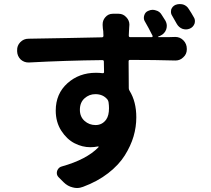

<svg xmlns="http://www.w3.org/2000/svg" viewBox="-20 -857 1040 947"><path d="M935.5 -772.5Q941.4 -763.7 941.4 -752.9Q941.4 -747.1 939.5 -740.2Q932.6 -722.7 916 -715.8Q906.2 -711.9 897.5 -711.9Q888.7 -711.9 879.9 -714.8Q862.3 -721.7 852.5 -738.3Q840.8 -759.8 829.1 -779.3Q823.2 -788.1 823.2 -798.8Q823.2 -803.7 824.2 -809.6Q830.1 -826.2 845.7 -833Q855.5 -836.9 866.2 -836.9Q874 -836.9 882.8 -835Q901.4 -829.1 911.1 -812.5Q924.8 -792 935.5 -772.5ZM374 -315.4Q374 -281.2 397 -260.7Q419.9 -240.2 451.2 -240.2Q484.4 -240.2 503.9 -267.6Q517.6 -287.1 517.6 -323.2Q517.6 -336.9 515.6 -351.6Q514.6 -359.4 510.7 -365.2Q489.3 -392.6 450.2 -392.6Q419.9 -392.6 397 -372.1Q374 -351.6 374 -315.4ZM795.9 -754.9Q802.7 -742.2 802.7 -729.5Q802.7 -720.7 799.8 -711.9Q792 -690.4 770.5 -680.7L760.7 -676.8Q759.8 -676.8 759.8 -675.3Q759.8 -673.8 761.7 -673.8Q779.3 -673.8 810.5 -673.8Q843.8 -674.8 844.7 -674.8Q868.2 -674.8 884.8 -657.7Q901.4 -640.6 901.4 -616.2V-613.3Q901.4 -589.8 883.8 -574.2Q868.2 -558.6 845.7 -558.6Q844.7 -558.6 843.8 -558.6Q745.1 -561.5 621.1 -561.5Q614.3 -561.5 614.3 -554.7Q615.2 -506.8 615.2 -421.9Q615.2 -415 619.1 -409.2Q652.3 -355.5 652.3 -278.3Q652.3 -230.5 638.7 -184.1Q625 -137.7 595.7 -90.8Q566.4 -43.9 513.7 -2.9Q460.9 38.1 389.6 64.5Q375 70.3 359.4 70.3Q349.6 70.3 338.9 67.4Q313.5 61.5 293.9 42L269.5 17.6Q260.7 8.8 260.3 -2.4Q259.8 -13.7 266.6 -23.4Q273.4 -33.2 285.2 -36.1Q407.2 -70.3 465.8 -130.9Q466.8 -131.8 466.3 -133.3Q465.8 -134.8 463.9 -134.8Q444.3 -130.9 425.8 -130.9Q385.7 -130.9 347.7 -150.4Q309.6 -169.9 282.2 -212.4Q254.9 -254.9 254.9 -311.5Q254.9 -394.5 312.5 -446.3Q370.1 -498 453.1 -498Q469.7 -498 485.4 -496.1Q493.2 -495.1 493.2 -502L492.2 -553.7Q492.2 -560.5 484.4 -560.5Q306.6 -558.6 123 -548.8Q122.1 -548.8 120.1 -548.8Q98.6 -548.8 82 -563.5Q65.4 -580.1 64.5 -603.5V-608.4Q63.5 -631.8 80.1 -648.9Q96.7 -666 120.1 -666Q181.6 -667 311 -669.4Q440.4 -671.9 482.4 -672.9Q490.2 -672.9 490.2 -680.7Q490.2 -683.6 489.7 -691.4Q489.3 -699.2 489.3 -703.1Q488.3 -707 487.3 -716.8Q486.3 -726.6 486.3 -732.4Q486.3 -734.4 486.3 -737.3Q486.3 -756.8 499 -771.5Q513.7 -789.1 536.1 -789.1H565.4Q587.9 -789.1 603.5 -771.5Q618.2 -755.9 618.2 -735.4Q618.2 -734.4 617.2 -720.7Q617.2 -715.8 616.7 -710.9Q616.2 -706.1 616.2 -704.1Q616.2 -700.2 615.7 -692.4Q615.2 -684.6 615.2 -681.6Q615.2 -673.8 622.1 -673.8H728.5Q731.4 -673.8 732.4 -676.3Q733.4 -678.7 732.4 -680.7Q711.9 -721.7 695.3 -750Q689.5 -758.8 689.5 -769.5Q689.5 -774.4 691.4 -781.2Q696.3 -797.9 711.9 -803.7Q722.7 -808.6 732.4 -808.6Q740.2 -808.6 749 -805.7Q767.6 -800.8 777.3 -784.2Q787.1 -769.5 795.9 -754.9Z"/></svg>

Font: Gen Jyuu Gothic Bold
Style: Bold
Weight: 700
Designer: [Source Han Sans]
Ryoko NISHIZUKA  (kana & ideographs); Paul D. Hunt (Latin, Greek & Cyrillic); Wenlong ZHANG  (bopomofo
Version: Version 1.002.20150607